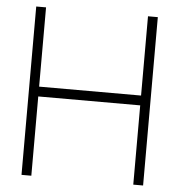

<svg xmlns="http://www.w3.org/2000/svg" viewBox="-52 -769 764 818"><g transform="rotate(5 330.0 -360.0)"><path d="M70 0V-720H112V-381H548V-720H590V0H548V-339H112V0Z"/></g></svg>

Font: Manrope ExtraLight
Style: Regular
Weight: 200
Designer: Mikhail Sharanda
Foundry: Mikhail Sharanda
Version: Version 4.505